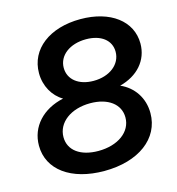

<svg xmlns="http://www.w3.org/2000/svg" viewBox="-108 -810 848 919"><g transform="rotate(-15 315.5 -350.0)"><path d="M297 16C467 16 581 -69 581 -195C581 -271 539 -331 475 -359C564 -382 621 -445 621 -529C621 -641 521 -716 373 -716C220 -716 115 -636 115 -517C115 -453 147 -398 195 -370C92 -348 25 -276 25 -182C25 -62 133 16 297 16ZM294 -84C206 -84 149 -125 149 -191C149 -263 218 -315 314 -315C402 -315 460 -272 460 -206C460 -134 391 -84 294 -84ZM359 -414C285 -414 236 -453 236 -511C236 -572 293 -616 374 -616C448 -616 496 -579 496 -522C496 -459 438 -414 359 -414Z"/></g></svg>

Font: Uncut Sans Semibold Italic
Style: Regular
Weight: 600
Italic angle: -11°
Designer: Kasper Nordkvist
Foundry: UNCUT.wtf
Version: Version 1.304;Glyphs 3.2 (3246)